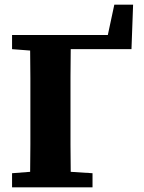

<svg xmlns="http://www.w3.org/2000/svg" viewBox="-20 -808 619 828"><path d="M32 0V-61L110 -67Q111 -125 111 -184.5Q111 -244 111 -304V-353Q111 -412 111 -471.5Q111 -531 110 -590L32 -596V-657H445L473 -788H554L547 -596H285Q284 -536 284 -475.5Q284 -415 284 -353V-305Q284 -245 284 -185.5Q284 -126 285 -67L379 -61V0Z"/></svg>

Font: Source Serif 4 SmText
Style: Bold
Weight: 700
Designer: Frank Grießhammer
Foundry: Adobe
Version: Version 4.005;hotconv 1.1.0;makeotfexe 2.6.0